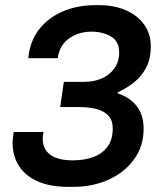

<svg xmlns="http://www.w3.org/2000/svg" viewBox="-20 -716 654 746"><path d="M246 10Q174 10 126 -11.5Q78 -33 53.5 -71.5Q29 -110 29 -160Q29 -170 30.5 -181Q32 -192 33 -203H149Q147 -192 146.5 -187.5Q146 -183 146 -178Q146 -136 175.5 -114.5Q205 -93 263 -93Q308 -93 343 -106Q378 -119 398 -146.5Q418 -174 418 -216Q418 -251 399 -269Q380 -287 350.5 -293.5Q321 -300 288 -300H214L228 -398H308Q343 -398 373.5 -410.5Q404 -423 423.5 -449Q443 -475 443 -513Q443 -555 411.5 -574Q380 -593 335 -593Q287 -593 249.5 -567.5Q212 -542 204 -490H90Q96 -556 132 -602Q168 -648 225 -672Q282 -696 350 -696H364Q424 -696 469.5 -676Q515 -656 540.5 -620Q566 -584 566 -535Q566 -489 548.5 -454.5Q531 -420 501.5 -396.5Q472 -373 437 -357L438 -353Q484 -338 511 -304Q538 -270 538 -216Q538 -148 501 -97Q464 -46 402 -18Q340 10 265 10Z"/></svg>

Font: Chivo Medium
Style: Italic
Weight: 500
Italic angle: -8.05°
Designer: Hector Gatti
Foundry: Omnibus-Type
Version: Version 2.002